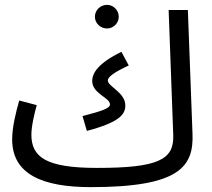

<svg xmlns="http://www.w3.org/2000/svg" viewBox="-20 -748 872 789"><path d="M420 -631C446 -631 468 -653 468 -679C468 -706 446 -728 420 -728C392 -728 370 -706 370 -679C370 -653 392 -631 420 -631ZM353 21C718 21 777 -63 771 -200L752 -707H673L692 -191C695 -92 630 -58 379 -58C169 -58 109 -102 109 -195C109 -232 123 -287 131 -316L59 -335C45 -285 30 -226 30 -175C30 -31 156 21 353 21ZM337 -210C472 -246 495 -278 495 -315C495 -368 423 -393 423 -417C423 -432 449 -451 509 -479L479 -535C383 -488 359 -448 359 -415C359 -363 432 -347 432 -319C432 -303 400 -292 319 -271Z"/></svg>

Font: Noto Sans Arabic SemCond
Style: Regular
Weight: 400
Width: 4
Designer: Monotype Design Team, Nadine Chahine, Nizar Qandah and Khaled Hosny
Foundry: Monotype Imaging Inc.
Version: Version 2.012